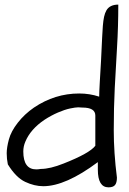

<svg xmlns="http://www.w3.org/2000/svg" viewBox="-20 -804 553 825"><path d="M482.4 -41Q482.4 -18.6 474.1 -8.8Q465.8 1 446.3 1Q400.4 1 400.4 -75.2V-107.4Q261.7 -3.9 166 -3.9Q127.9 -3.9 88.4 -22.5Q48.8 -41 13.7 -97.7Q8.8 -121.1 8.8 -145.5Q8.8 -169.9 18.1 -204.6Q27.3 -239.3 56.2 -276.4Q85 -313.5 126 -341.8Q215.8 -402.3 320.3 -402.3Q365.2 -402.3 406.2 -388.7Q406.2 -406.2 408.7 -450.2Q411.1 -494.1 414.1 -543Q419.9 -669.9 421.9 -692.9Q423.8 -715.8 427.2 -731.9Q430.7 -748 437.5 -759.8Q452.1 -784.2 488.3 -784.2Q488.3 -690.4 482.9 -601.1Q477.5 -511.7 473.1 -426.3Q468.8 -340.8 468.8 -244.6Q468.8 -148.4 482.4 -41ZM80.1 -153.3Q80.1 -76.2 135.7 -76.2Q144.5 -76.2 155.3 -78.1Q195.3 -78.1 253.9 -101.6Q365.2 -145.5 389.6 -177.7V-307.6Q389.6 -341.8 334 -341.8Q327.1 -342.8 315.9 -342.8Q304.7 -342.8 281.2 -337.9Q257.8 -333 228.5 -320.3Q199.2 -307.6 170.9 -289.1Q111.3 -249 88.9 -195.3Q80.1 -174.8 80.1 -153.3Z"/></svg>

Font: Architects Daughter
Style: Regular
Weight: 400
Designer: Kimberly Geswein
Foundry: Kimberly Geswein
Version: Version 1.003 2010